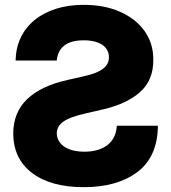

<svg xmlns="http://www.w3.org/2000/svg" viewBox="-20 -757 701 786"><path d="M34.1 -210.9Q34.8 -297.9 92 -351.9Q149.1 -405.9 256.7 -429.7L319.2 -443.9Q344.1 -449.2 364.2 -456.3Q384.2 -463.4 398.1 -473Q411.9 -482.6 419.2 -495Q426.5 -507.5 425.8 -523.4Q425.8 -538.4 419.2 -551Q412.6 -563.6 399.9 -572.6Q387.1 -581.7 367.9 -586.8Q348.7 -592 323.2 -592Q270.2 -592 243.1 -570.5Q215.9 -549 212.4 -509.2H44Q44.7 -560.4 64.6 -602.3Q84.5 -644.2 120.7 -674.2Q157 -704.2 208.3 -720.7Q259.6 -737.2 322.8 -737.2Q406.6 -737.2 470.5 -709.2Q502.8 -695 528.4 -675.1Q554 -655.2 571.7 -630.1Q589.5 -605.1 598.7 -575.3Q608 -545.5 607.6 -511.4Q608 -429 553.6 -380.3Q499.3 -332 404.8 -310L328.8 -292.3Q299 -285.5 277.2 -277.7Q255.3 -269.9 241.1 -260.3Q226.9 -250.7 219.8 -238.6Q212.7 -226.6 212.4 -211.3Q212.7 -194.6 220.5 -180.8Q228.3 -166.9 242.7 -157Q257.1 -147 277.9 -141.5Q298.7 -136 325.3 -136Q354.4 -136 378.2 -142.8Q402 -149.5 419.4 -162.8Q436.8 -176.1 446.7 -196Q456.7 -215.9 458.1 -242.2H626.4Q625 -115.1 542.6 -52.9Q460.2 9.2 323.2 9.2Q187.5 9.2 111.2 -49Q34.8 -106.9 34.1 -210.9Z"/></svg>

Font: Inter P Extra Bold
Style: Regular
Weight: 800
Designer: Rasmus Andersson
Foundry: rsms
Version: Version 3.018;git-588b23468